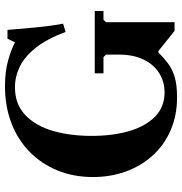

<svg xmlns="http://www.w3.org/2000/svg" viewBox="0 -720 730 770"><g transform="rotate(-90 365.0 -335.0)"><path d="M456 -320H706V-285H671L661 -275V0H626L545 -65H540Q518 -43 495.5 -26Q473 -9 441.5 0.5Q410 10 360 10H359Q287 10 228 -15.5Q169 -41 127 -87Q85 -133 62.5 -194.5Q40 -256 40 -327Q40 -405 66.5 -469.5Q93 -534 141.5 -581.5Q190 -629 257 -654.5Q324 -680 404 -680Q465 -680 509.5 -667Q554 -654 580 -640L595 -670H630Q634 -619 640 -556.5Q646 -494 655 -447L622 -437Q594 -512 558.5 -556.5Q523 -601 483 -620.5Q443 -640 400 -640Q332 -640 288.5 -598.5Q245 -557 225 -487.5Q205 -418 205 -333Q205 -249 224 -183Q243 -117 282 -78.5Q321 -40 379 -40Q422 -40 456.5 -61.5Q491 -83 511 -124Q531 -165 531 -222V-275L521 -285H456Z"/></g></svg>

Font: Brygada 1918
Style: Regular
Weight: 400
Designer: Mateusz Machalski | Borys Kosmynka | Przemek Hoffer
Foundry: NIEPODLEGLA 2018
Version: Version 3.006